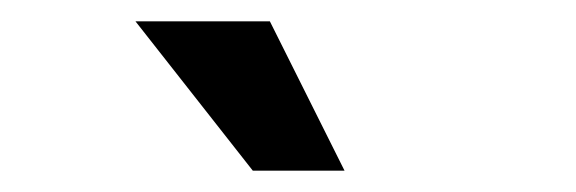

<svg xmlns="http://www.w3.org/2000/svg" viewBox="-20 -745 540 180"><path d="M217 -585 107 -725H233L303 -585Z"/></svg>

Font: Radio Canada Big
Style: Regular
Weight: 400
Designer: Étienne Aubert Bonn
Foundry: Coppers and Brasses
Version: Version 1.001